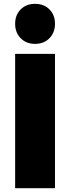

<svg xmlns="http://www.w3.org/2000/svg" viewBox="-20 -982 366 1002"><path d="M59 -701H267V0H59ZM267 -858Q267 -812 238 -782.5Q209 -753 163 -753Q117 -753 88 -782.5Q59 -812 59 -858Q59 -904 88 -933Q117 -962 163 -962Q209 -962 238 -933Q267 -904 267 -858Z"/></svg>

Font: Gontserrat ExtraBold
Style: Regular
Weight: 800
Designer: Julieta Ulanovsky
Foundry: Julieta Ulanovsky
Version: Version 6.001